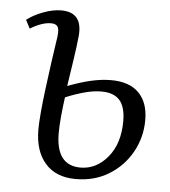

<svg xmlns="http://www.w3.org/2000/svg" viewBox="-44 -562 545 616"><g transform="rotate(5 228.5 -253.5)"><path d="M169 -281Q211 -297 244.5 -304.5Q278 -312 308 -312Q367 -312 397.5 -281Q428 -250 428 -194Q428 -138 401.5 -90.5Q375 -43 328.5 -14.5Q282 14 222 14Q158 14 123.5 -25.5Q89 -65 89 -134Q89 -154 92 -189Q95 -224 100.5 -266.5Q106 -309 112 -353.5Q118 -398 124 -436Q127 -459 121.5 -468Q116 -477 100 -477Q71 -477 33 -454L19 -481Q39 -497 70.5 -509Q102 -521 129 -521Q198 -521 192 -446Q189 -414 182.5 -370.5Q176 -327 169 -281ZM165 -244Q161 -215 158 -184Q155 -153 155 -128Q155 -24 234 -24Q285 -24 321.5 -68Q358 -112 358 -184Q358 -230 339 -251.5Q320 -273 280 -273Q254 -273 223.5 -264.5Q193 -256 165 -244Z"/></g></svg>

Font: Literata 36pt Light
Style: Italic
Weight: 300
Italic angle: -2°
Designer: Latin by Veronika Burian and Jose Scaglione. Greek by Irene Vlachou. Cyrillic by Vera Evstafieva
Foundry: TypeTogether
Version: Version 3.002